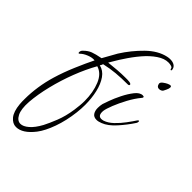

<svg xmlns="http://www.w3.org/2000/svg" viewBox="-225 -496 858 858"><g transform="rotate(45 204.0 -67.0)"><path d="M49 284Q27 284 10 263.5Q-7 243 -11 200Q-12 192 -12 183.5Q-12 175 -12 167Q-12 130 -6 89.5Q0 49 12 9Q26 -38 47.5 -88.5Q69 -139 87 -175Q71 -177 51 -169Q31 -161 20 -150Q17 -147 15 -147Q12 -147 12 -152Q12 -163 21 -170Q36 -185 53 -191.5Q70 -198 102 -204Q109 -217 120.5 -237Q132 -257 139 -270Q172 -322 215 -364Q258 -406 305 -416Q310 -417 314 -417.5Q318 -418 322 -418Q339 -418 349 -411.5Q359 -405 361 -395Q362 -393 362 -390Q362 -385 359 -385Q355 -385 354 -392Q353 -397 345 -399.5Q337 -402 327 -402Q302 -402 274.5 -383.5Q247 -365 221 -334.5Q195 -304 172 -268Q163 -255 154 -239.5Q145 -224 137 -211Q163 -214 189 -216Q215 -218 237 -218Q245 -218 252 -218Q259 -218 265 -217Q276 -215 276 -210Q276 -204 267 -204Q227 -204 194 -201Q161 -198 126 -190Q125 -186 123 -182.5Q121 -179 119 -176Q146 -170 163.5 -145Q181 -120 189.5 -83Q198 -46 198 -5Q198 19 195 45Q188 104 170.5 153Q153 202 131 231Q90 284 49 284ZM53 260Q70 260 90.5 242.5Q111 225 130 190Q142 167 157 129.5Q172 92 179 44Q181 29 182.5 14Q184 -1 184 -15Q184 -70 166.5 -112.5Q149 -155 114 -165Q88 -119 66 -62Q44 -5 29.5 54Q15 113 11 164Q8 212 20.5 236Q33 260 53 260ZM381 -288Q367 -288 364 -305Q363 -313 374 -321Q385 -329 392 -332Q397 -334 400 -335Q403 -336 405 -336Q412 -336 412 -329Q412 -321 406.5 -310Q401 -299 401 -299Q400 -295 394 -291.5Q388 -288 381 -288ZM281 7Q263 7 255 -5Q247 -17 247 -35Q247 -49 250 -62Q252 -68 260.5 -92Q269 -116 283.5 -145Q298 -174 315 -195.5Q332 -217 350 -217Q358 -217 358 -213Q358 -209 354 -205Q334 -181 316.5 -148.5Q299 -116 287.5 -87Q276 -58 274 -43Q271 -11 293 -11Q296 -11 299 -11.5Q302 -12 306 -13Q327 -20 347 -39Q367 -58 384 -81Q401 -104 412 -121Q416 -125 417 -125Q420 -125 420 -120Q420 -115 417 -110Q395 -76 365.5 -43Q336 -10 307 1Q292 7 281 7Z"/></g></svg>

Font: Waterfall
Style: Regular
Weight: 400
Designer: Robert E. Leuschke
Foundry: Robert E. Leuschke
Version: Version 1.010; ttfautohint (v1.8.3)